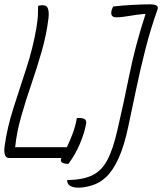

<svg xmlns="http://www.w3.org/2000/svg" viewBox="-46 -730 749 887"><path d="M264 102Q335 101 379 80.5Q423 60 450 9Q477 -42 497 -132Q525 -252 552 -386Q579 -520 626 -664L625 -666Q589 -663 552 -656.5Q515 -650 491 -650Q461 -650 470 -684Q472 -689 473.5 -693Q475 -697 477 -700Q521 -705 568 -707.5Q615 -710 646 -710Q690 -710 682 -687Q650 -598 626 -503.5Q602 -409 583 -318Q564 -227 547 -147Q528 -56 501.5 2Q475 60 443 89Q414 116 378.5 126.5Q343 137 318 137Q264 137 264 102ZM-3 0Q-19 0 -23.5 -15.5Q-28 -31 -25 -53Q-13 -140 16 -230.5Q45 -321 75.5 -414Q106 -507 122 -600Q128 -637 129 -657.5Q130 -678 130 -703Q141 -706 150 -706Q171 -706 176 -689Q181 -672 178 -646Q169 -571 147 -494Q125 -417 99 -341.5Q73 -266 52 -192.5Q31 -119 24 -50H263Q275 -75 288.5 -109.5Q302 -144 309 -185H319Q336 -185 345 -179.5Q354 -174 352 -160Q345 -117 323 -65.5Q301 -14 270 27Q227 27 237 1V0Z"/></svg>

Font: Recursive Mn Csl St Lt
Style: Italic
Weight: 300
Italic angle: -15°
Monospace: yes
Version: Version 1.079;hotconv 1.0.112;makeotfexe 2.5.65598; ttfautoh